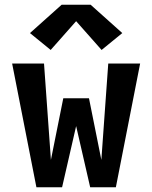

<svg xmlns="http://www.w3.org/2000/svg" viewBox="-20 -787 640 807"><path d="M133 0 31 -520H165L194 -115L246 -374H354L406 -115L435 -520H569L467 0H359L300 -257L241 0ZM407 -577 300 -698 193 -577 106 -648 239 -767H361L494 -648Z"/></svg>

Font: Iosevka Custom XBdEx
Style: Regular
Weight: 800
Width: 7
Monospace: yes
Designer: Belleve Invis
Foundry: Belleve Invis
Version: Version 11.2.4; ttfautohint (v1.8.4)